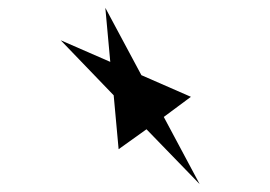

<svg xmlns="http://www.w3.org/2000/svg" viewBox="-20 -628 695 494"><path d="M263.7 -468.8 251 -607.9 343.8 -434.6 471.2 -378.9 401.4 -327.1 493.7 -154.3 356.9 -295.4 285.2 -244.1 272.5 -382.8 136.2 -524.4Z"/></svg>

Font: Vazirmatn RD
Style: Bold
Weight: 700
Designer: Saber Rastikerdar
Foundry: Saber Rastikerdar
Version: Version 32.102